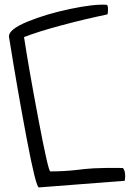

<svg xmlns="http://www.w3.org/2000/svg" viewBox="-20 -725 587 839"><path d="M19 -566Q19 -597 100.5 -630.5Q182 -664 287 -686Q392 -708 446 -704Q452 -703 452 -683Q452 -667 449 -662Q348 -641 247.5 -614Q147 -587 85 -563Q106 -425 148.5 -200.5Q191 24 200 24Q258 24 312 18Q348 13 390 10.5Q432 8 517 9Q527 20 527 44Q527 53 525 65L150 94Q137 94 96.5 -120Q56 -334 19 -566Z"/></svg>

Font: Indie Flower
Style: Regular
Weight: 400
Designer: Kimberly Geswein
Foundry: Kimberly Geswein
Version: Version 2.000